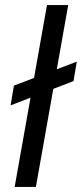

<svg xmlns="http://www.w3.org/2000/svg" viewBox="-20 -740 324 760"><path d="M22 -323 35 -401 284 -496 271 -419ZM38 0 166 -720H250L122 0Z"/></svg>

Font: DM Sans 18pt
Style: Italic
Weight: 400
Italic angle: -10°
Designer: Colophon Foundry, Jonny Pinhorn
Foundry: Colophon Foundry
Version: Version 4.004;gftools[0.9.30]